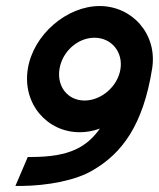

<svg xmlns="http://www.w3.org/2000/svg" viewBox="-20 -605 526 636"><path d="M244 -167C267 -167 288 -171 311 -179C267 -118 211 -85 84 -85H72L31 11H51C137 10 232 -7 289 -42C383 -97 454 -189 484 -378C502 -492 418 -585 310 -585C202 -585 90 -491 72 -376C54 -261 136 -167 244 -167ZM293 -480C349 -480 388 -433 379 -376C370 -319 316 -272 260 -272C204 -272 168 -319 177 -376C186 -434 237 -480 293 -480Z"/></svg>

Font: Charger Pro
Style: BlkNarObl
Weight: 900
Designer: Jasper
Foundry: Cannot Into Space Fonts
Version: Version 1.09